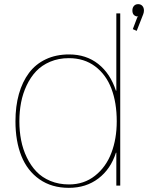

<svg xmlns="http://www.w3.org/2000/svg" viewBox="-20 -904 720 934"><path d="M547.9 -314Q547.9 -404.3 522 -472.7Q496.1 -541 442.9 -581.1Q389.6 -621.1 314.9 -621.1Q265.1 -621.1 224.1 -603.8Q183.1 -586.4 155.8 -557.4Q128.4 -528.3 109.6 -488.5Q90.8 -448.7 82.5 -405Q74.2 -361.3 74.2 -314Q74.2 -265.6 82.8 -221.7Q91.3 -177.7 110.4 -138.2Q129.4 -98.6 157 -69.6Q184.6 -40.5 225.3 -23.7Q266.1 -6.8 315.9 -6.8Q388.7 -6.8 442.1 -49.1Q495.6 -91.3 521.7 -159.9Q547.9 -228.5 547.9 -314ZM564.9 -838.9V-1H545.9V-161.1H543.9Q518.6 -81.5 458.7 -35.9Q398.9 9.8 314.9 9.8Q231.4 9.8 172.1 -31.7Q112.8 -73.2 84 -145.3Q55.2 -217.3 55.2 -314Q55.2 -387.2 72 -446.8Q88.9 -506.3 121.1 -549.3Q153.3 -592.3 202.9 -615.7Q252.4 -639.2 315.9 -639.2Q399.4 -639.2 458 -592.8Q516.6 -546.4 543.9 -462.9H545.9V-838.9ZM680.2 -853Q680.2 -843.8 676.8 -835L645 -753.9L626 -762.2L647.9 -819.8L652.8 -823.2Q624 -824.7 624 -853Q624 -866.7 631.6 -875.2Q639.2 -883.8 651.9 -883.8Q665 -883.8 672.6 -875.2Q680.2 -866.7 680.2 -853Z"/></svg>

Font: Sinkin Sans 100 Thin
Style: Regular
Weight: 100
Designer: Keith Bates
Foundry: K-Type
Version: Sinkin Sans (version 1.0)  by Keith Bates   •   © 2014   www